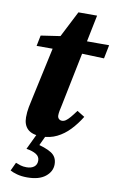

<svg xmlns="http://www.w3.org/2000/svg" viewBox="-95 -688 600 972"><g transform="rotate(10 204.5 -202.0)"><path d="M48 -432 59 -487 200 -508V-499H409L395 -429L193 -436L190 -432ZM152 15Q103 15 80.5 -6.5Q58 -28 58 -67Q58 -94 63 -120Q68 -146 74 -172L136 -458L227 -636H323L226 -159Q222 -142 219.5 -128.5Q217 -115 217 -105Q217 -94 223.5 -87.5Q230 -81 240 -81Q250 -81 259.5 -87.5Q269 -94 281 -108Q293 -122 309 -144L348 -120Q324 -81 295 -50.5Q266 -20 230.5 -2.5Q195 15 152 15ZM88 90 131 0H177L140 79L124 54Q180 66 211 85Q242 104 242 143Q242 180 209.5 206Q177 232 116 232Q86 232 63 225.5Q40 219 28 212L48 169Q60 174 73.5 178Q87 182 104 182Q128 182 142.5 171Q157 160 157 139Q157 118 138.5 106.5Q120 95 88 90Z"/></g></svg>

Font: Source Serif 4
Style: Bold Italic
Weight: 700
Italic angle: -12°
Designer: Frank Grießhammer
Foundry: Adobe Systems Incorporated
Version: Version 4.004;hotconv 1.0.116;makeotfexe 2.5.65601